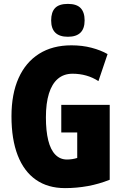

<svg xmlns="http://www.w3.org/2000/svg" viewBox="-20 -957 633 987"><path d="M295 -418H544V-33Q489 -11 431.5 -0.5Q374 10 314 10Q226 10 164.5 -33Q103 -76 71 -158.5Q39 -241 39 -359Q39 -474 75.5 -555.5Q112 -637 181 -680.5Q250 -724 347 -724Q403 -724 450.5 -711.5Q498 -699 533 -679L486 -540Q457 -559 423.5 -568.5Q390 -578 353 -578Q308 -578 277.5 -552Q247 -526 231.5 -476Q216 -426 216 -354Q216 -284 228 -235.5Q240 -187 264.5 -162Q289 -137 324 -137Q338 -137 351 -139Q364 -141 377 -145V-276H295ZM329 -937Q374 -937 394.5 -915.5Q415 -894 415 -852Q415 -810 393.5 -789Q372 -768 329 -768Q286 -768 264.5 -789Q243 -810 243 -852Q243 -895 263.5 -916Q284 -937 329 -937Z"/></svg>

Font: Noto Sans Khmer ExtraCondensed Black
Style: Regular
Weight: 900
Width: 2
Designer: Danh Hong and the Monotype Design Team
Foundry: Monotype Imaging Inc.
Version: Version 2.004